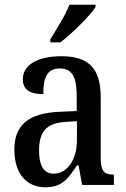

<svg xmlns="http://www.w3.org/2000/svg" viewBox="-20 -786 537 816"><path d="M194 -619V-606H237C289 -646 364 -721 386 -756V-766H275C258 -721 222 -665 194 -619ZM173 10C244 10 270 -27 307 -83H314L329 0H464V-44H461C422 -44 408 -60 408 -116V-374C408 -500 352 -547 241 -547C146 -547 77 -514 77 -449C77 -406 106 -386 164 -386C164 -451 177 -495 234 -495C294 -495 306 -447 306 -373V-314L235 -311C105 -306 41 -257 41 -151C41 -41 99 10 173 10ZM207 -48C165 -48 146 -85 146 -145C146 -223 174 -263 259 -268L307 -271V-191C307 -108 267 -48 207 -48Z"/></svg>

Font: Noto Serif Sinhala Condensed Medium
Style: Regular
Weight: 500
Width: 3
Designer: Jelle Bosma - Monotype Design Team
Foundry: Monotype Imaging Inc.
Version: Version 2.007